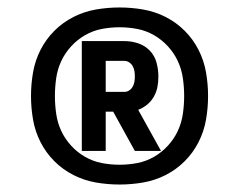

<svg xmlns="http://www.w3.org/2000/svg" viewBox="-20 -918 640 514"><path d="M199 -514V-808H313Q332 -808 350 -802Q368 -796 381 -782.5Q394 -769 399 -750.5Q404 -732 404 -713Q404 -699 401.5 -685.5Q399 -672 392 -659.5Q385 -647 374 -638Q363 -629 350 -624L411 -514H341L283 -619H263V-514ZM313 -672Q320 -672 326 -676Q332 -680 335.5 -686.5Q339 -693 340 -700Q341 -707 341 -713Q341 -720 340 -727Q339 -734 335.5 -740.5Q332 -747 326 -751Q320 -755 313 -755H263V-672ZM300 -424Q268 -424 236.5 -429.5Q205 -435 176.5 -449.5Q148 -464 125.5 -486.5Q103 -509 88.5 -537.5Q74 -566 68.5 -597.5Q63 -629 63 -661Q63 -693 68.5 -724.5Q74 -756 88.5 -784.5Q103 -813 125.5 -835.5Q148 -858 176.5 -872.5Q205 -887 236.5 -892.5Q268 -898 300 -898Q332 -898 363.5 -892.5Q395 -887 423.5 -872.5Q452 -858 474.5 -835.5Q497 -813 511.5 -784.5Q526 -756 531.5 -724.5Q537 -693 537 -661Q537 -629 531.5 -597.5Q526 -566 511.5 -537.5Q497 -509 474.5 -486.5Q452 -464 423.5 -449.5Q395 -435 363.5 -429.5Q332 -424 300 -424ZM300 -477Q324 -477 347.5 -481.5Q371 -486 392 -498Q413 -510 429.5 -528Q446 -546 456 -567.5Q466 -589 469.5 -613Q473 -637 473 -661Q473 -685 469.5 -709Q466 -733 456 -754.5Q446 -776 429.5 -794Q413 -812 392 -824Q371 -836 347.5 -840.5Q324 -845 300 -845Q276 -845 252.5 -840.5Q229 -836 208 -824Q187 -812 170.5 -794Q154 -776 144 -754.5Q134 -733 130.5 -709Q127 -685 127 -661Q127 -637 130.5 -613Q134 -589 144 -567.5Q154 -546 170.5 -528Q187 -510 208 -498Q229 -486 252.5 -481.5Q276 -477 300 -477Z"/></svg>

Font: Iosevka Extrabold Extended
Style: Regular
Weight: 800
Width: 7
Monospace: yes
Designer: Belleve Invis
Foundry: Belleve Invis
Version: Version 32.5.0; ttfautohint (v1.8.4)